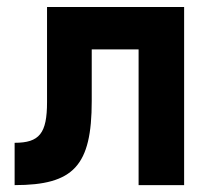

<svg xmlns="http://www.w3.org/2000/svg" viewBox="-20 -538 626 558"><path d="M22.5 0C194.3 0 246.6 -56.2 246.6 -244.6V-394.5H382.8V0H515.1V-517.6H116.7V-241.2C116.7 -150.4 94.7 -123 22.5 -123Z"/></svg>

Font: CaskaydiaCove Nerd Font
Style: Bold
Weight: 700
Designer: Aaron Bell
Foundry: Saja Typeworks
Version: Version 2111.1;Nerd Fonts 2.3.0